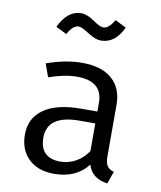

<svg xmlns="http://www.w3.org/2000/svg" viewBox="-87 -841 773 923"><g transform="rotate(10 300.0 -380.0)"><path d="M350 -659Q322 -659 286 -683Q250 -707 234 -707Q206 -707 181 -661L128 -687Q169 -772 234 -772Q264 -772 299 -747.5Q334 -723 350 -723Q377 -723 403 -768L457 -741Q419 -659 350 -659ZM478 -115Q478 -84 488 -69.5Q498 -55 521 -48L500 12Q423 2 404 -63Q347 11 239 11Q160 11 114.5 -33Q69 -77 69 -151Q69 -232 132.5 -276Q196 -320 315 -320H393V-363Q393 -468 268 -468Q208 -468 131 -441L108 -505Q201 -538 281 -538Q377 -538 427.5 -493Q478 -448 478 -368ZM260 -52Q299 -52 334.5 -72Q370 -92 393 -127V-262H317Q159 -262 159 -152Q159 -52 260 -52Z"/></g></svg>

Font: Fira Mono
Style: Regular
Weight: 400
Designer: Carrois Corporate & Edenspiekermann AG
Foundry: Carrois Corporate GbR & Edenspiekermann AG
Version: Version 3.206;PS 003.206;hotconv 1.0.70;makeotf.lib2.5.58329